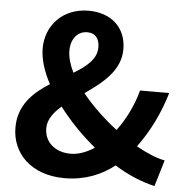

<svg xmlns="http://www.w3.org/2000/svg" viewBox="-54 -806 846 873"><g transform="rotate(5 369.5 -370.0)"><path d="M170 -205C170 -245 195 -278 231 -309C278 -247 335 -188 398 -136C363 -113 326 -99 290 -99C219 -99 170 -142 170 -205ZM244 -566C244 -621 275 -656 318 -656C357 -656 374 -629 374 -592C374 -538 329 -502 271 -467C254 -502 244 -535 244 -566ZM719 -106C681 -113 636 -132 588 -159C645 -236 686 -322 713 -413H580C560 -340 528 -277 489 -225C430 -270 373 -324 329 -379C408 -434 488 -495 488 -593C488 -690 421 -754 316 -754C197 -754 122 -669 122 -566C122 -517 139 -462 169 -406C95 -359 30 -299 30 -196C30 -81 117 14 272 14C363 14 438 -16 499 -64C561 -25 625 1 683 14Z"/></g></svg>

Font: Noto Sans T Chinese Bold
Style: Bold
Weight: 700
Designer: Ryoko NISHIZUKA (kana & ideographs); Paul D. Hunt (Latin, Greek & Cyrillic); Wenlong ZHANG (bopomofo); Sandoll Communica
Foundry: Adobe Systems Incorporated
Version: Version 1.000;PS 1;hotconv 1.0.78;makeotf.lib2.5.61930